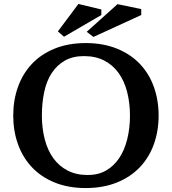

<svg xmlns="http://www.w3.org/2000/svg" viewBox="-20 -935 870 972"><path d="M47 -350Q47 -428 71 -495Q95 -562 141.5 -611.5Q188 -661 257 -689Q326 -717 414 -717Q502 -717 571.5 -689Q641 -661 688 -611.5Q735 -562 759 -495Q783 -428 783 -350Q783 -272 759 -205Q735 -138 688 -88.5Q641 -39 571.5 -11Q502 17 414 17Q326 17 257 -11Q188 -39 141.5 -88.5Q95 -138 71 -205Q47 -272 47 -350ZM192 -350Q192 -286 206.5 -230Q221 -174 250 -134Q279 -94 322.5 -71.5Q366 -49 424 -49Q477 -49 516.5 -71.5Q556 -94 583 -134Q610 -174 624 -230Q638 -286 638 -350Q638 -414 623.5 -470Q609 -526 580 -566Q551 -606 507.5 -628.5Q464 -651 405 -651Q349 -651 309 -628.5Q269 -606 242.5 -566Q216 -526 204 -470Q192 -414 192 -350ZM377 -915 493 -887V-859L304 -749L273 -776ZM575 -914 695 -889V-859L453 -748L419 -774Z"/></svg>

Font: PT Serif Caption
Style: Semibold
Weight: 600
Designer: A.Korolkova, O.Umpeleva, V.Yefimov
Foundry: ParaType Ltd
Version: Version 1.00;May 2, 2020;FontCreator 12.0.0.2544 64-bit